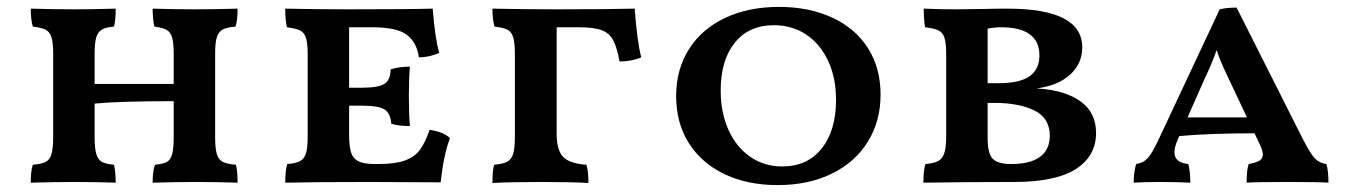

<svg xmlns="http://www.w3.org/2000/svg" viewBox="-20 -527 3907 556"><path d="M663 -50Q668 -35 668 2Q606 0 548 0Q490 0 422 2Q422 -33 429 -50Q452 -52 463 -58Q474 -64 478.5 -80.5Q483 -97 483 -130V-234Q325 -234 254 -227V-130Q254 -97 259 -80.5Q264 -64 275.5 -58Q287 -52 310 -50Q315 -30 315 2Q253 0 199 0Q137 0 69 2Q69 -32 75 -50Q100 -52 112 -58Q124 -64 129 -80.5Q134 -97 134 -130V-372Q134 -404 129 -419.5Q124 -435 112 -441Q100 -447 75 -450Q69 -471 69 -502Q131 -500 196 -500Q247 -500 315 -502Q315 -467 310 -450Q286 -448 274.5 -441Q263 -434 258.5 -418Q254 -402 254 -370V-284H483V-370Q483 -402 478.5 -418Q474 -434 462.5 -440.5Q451 -447 427 -450Q422 -473 422 -502Q484 -500 545 -500Q598 -500 668 -502Q668 -467 662 -450Q637 -448 625 -441.5Q613 -435 608 -419.5Q603 -404 603 -372V-130Q603 -97 608 -80.5Q613 -64 625.5 -58Q638 -52 663 -50Z M1283 -127Q1265 -80 1256 1L1051 0Q892 0 806 2Q806 -36 812 -52Q837 -54 849 -60.5Q861 -67 866 -83Q871 -99 871 -133V-370Q871 -402 866 -417.5Q861 -433 848.5 -439Q836 -445 811 -448Q806 -467 806 -502Q890 -500 990 -500Q1159 -500 1233 -502Q1240 -414 1252 -374Q1224 -361 1193 -361Q1187 -404 1158.5 -426Q1130 -448 1058 -448H991V-273H1030Q1076 -273 1093.5 -284.5Q1111 -296 1111 -326Q1135 -334 1167 -334Q1164 -298 1164 -249Q1164 -195 1167 -162Q1132 -162 1113 -169Q1111 -199 1093.5 -210Q1076 -221 1030 -221H991V-136Q991 -102 997 -84.5Q1003 -67 1019 -59.5Q1035 -52 1066 -52H1075Q1124 -52 1152 -62Q1180 -72 1195.5 -92.5Q1211 -113 1224 -151Q1265 -145 1283 -127Z M1837 -361Q1810 -349 1774 -349Q1767 -389 1756 -410Q1745 -431 1722.5 -439.5Q1700 -448 1657 -448H1592V-139Q1592 -92 1611 -72.5Q1630 -53 1678 -50Q1684 -33 1684 3Q1639 0 1550 0Q1451 0 1406 3Q1406 -35 1411 -50Q1436 -52 1448.5 -58.5Q1461 -65 1466 -81.5Q1471 -98 1471 -131V-371Q1471 -404 1466 -419.5Q1461 -435 1449.5 -441Q1438 -447 1412 -450Q1406 -471 1406 -502Q1496 -500 1591 -500Q1744 -500 1818 -502Q1825 -406 1837 -361Z M1938 -249Q1938 -326 1975 -384.5Q2012 -443 2079.5 -475Q2147 -507 2236 -507Q2323 -507 2390 -476Q2457 -445 2493.5 -387.5Q2530 -330 2530 -253Q2530 -176 2493 -116.5Q2456 -57 2388.5 -24Q2321 9 2232 9Q2144 9 2077.5 -23Q2011 -55 1974.5 -113Q1938 -171 1938 -249ZM2401 -238Q2401 -302 2378 -351Q2355 -400 2314.5 -427Q2274 -454 2221 -454Q2149 -454 2108 -403.5Q2067 -353 2067 -265Q2067 -201 2089.5 -151Q2112 -101 2152.5 -73Q2193 -45 2245 -45Q2318 -45 2359.5 -97Q2401 -149 2401 -238Z M3154 -142Q3154 -75 3095.5 -37.5Q3037 0 2916 0Q2780 0 2654 2Q2654 -36 2660 -52Q2684 -54 2696.5 -60.5Q2709 -67 2714.5 -83.5Q2720 -100 2720 -133V-370Q2720 -402 2715 -417.5Q2710 -433 2697.5 -439Q2685 -445 2659 -448Q2655 -468 2655 -502Q2699 -500 2747 -500L2830 -501Q2857 -502 2897 -502Q3114 -502 3114 -390Q3114 -343 3079 -311Q3044 -279 2982 -271Q3064 -266 3109 -233.5Q3154 -201 3154 -142ZM2879 -448Q2859 -448 2840 -444V-286H2869Q2934 -286 2962 -306.5Q2990 -327 2990 -366Q2990 -448 2879 -448ZM3020 -134Q3020 -185 2975.5 -207Q2931 -229 2860 -229H2840V-128Q2840 -82 2855 -67Q2870 -52 2908 -52Q2964 -52 2992 -73Q3020 -94 3020 -134Z M3827 2Q3802 0 3712 0Q3614 0 3590 2Q3590 -35 3596 -52Q3618 -56 3627.5 -62Q3637 -68 3637 -80Q3637 -89 3629 -107L3613 -141Q3484 -141 3395 -133L3389 -119Q3381 -100 3381 -86Q3381 -56 3421 -52Q3427 -30 3427 2Q3389 0 3338 0Q3295 0 3263 2Q3263 -28 3270 -52Q3291 -55 3304 -69.5Q3317 -84 3337 -127L3512 -500Q3533 -505 3561 -505L3753 -124Q3775 -81 3788.5 -67.5Q3802 -54 3821 -52Q3827 -33 3827 2ZM3591 -187 3540 -295Q3537 -301 3524.5 -328Q3512 -355 3503 -382Q3493 -351 3468 -298L3419 -187Z"/></svg>

Font: Vollkorn SC SemiBold
Style: Regular
Weight: 600
Designer: Friedrich Althausen
Foundry: Friedrich Althausen
Version: Version 4.015